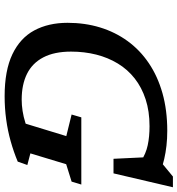

<svg xmlns="http://www.w3.org/2000/svg" viewBox="12 -786 785 850"><g transform="rotate(90 405.0 -361.5)"><path d="M421.5 -64.5Q445.5 -64.5 471.8 -68.5Q498 -72.5 525.2 -81.2Q552.5 -90 579 -104L517 -46L583 -262L487.5 -285.5L500 -328.5H797.5L784.5 -285.5L707.5 -261.5L659.5 -103L711 -89.5L696 -47Q653 -29 605.8 -15.8Q558.5 -2.5 508.8 4.2Q459 11 406.5 11Q293 11 221 -23.2Q149 -57.5 115.2 -120.2Q81.5 -183 81.5 -267.5Q81.5 -344.5 102 -411.5Q122.5 -478.5 162.2 -533.2Q202 -588 260 -627.2Q318 -666.5 393.2 -687.8Q468.5 -709 559.5 -709Q594 -709 625.2 -705.5Q656.5 -702 684.5 -695.5Q712.5 -689 738.5 -679.5L693.5 -677.5L762 -734H809.5L748 -471H683.5L675.5 -638L695 -592Q661 -614.5 623.2 -622.5Q585.5 -630.5 539.5 -630.5Q473 -630.5 420.2 -613.2Q367.5 -596 327.8 -564.8Q288 -533.5 261.8 -490.2Q235.5 -447 222.2 -394.5Q209 -342 209 -283Q209 -209 234.5 -160.2Q260 -111.5 307.5 -88Q355 -64.5 421.5 -64.5Z"/></g></svg>

Font: Newsreader 9pt Medium
Style: Italic
Weight: 500
Italic angle: -17°
Designer: Hugues Gentile
Foundry: Production Type
Version: Version 1.003